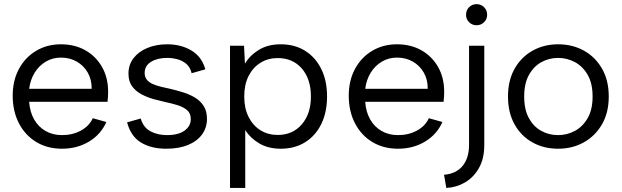

<svg xmlns="http://www.w3.org/2000/svg" viewBox="-20 -725 3059 945"><path d="M285 7Q213.3 7 158.6 -26Q104 -59 73.3 -118Q42.5 -177 42.5 -254.3Q42.5 -328.3 73 -385.3Q103.5 -442.3 157.4 -474.6Q211.3 -507 279.8 -507Q348.2 -507 400.5 -477.3Q452.7 -447.5 482.5 -394.9Q512.2 -342.3 512.2 -273.1Q512.2 -262.3 511.5 -249.7Q510.7 -237.1 509.2 -223.9H123.5Q126.8 -174.8 147.7 -137.7Q168.6 -100.6 204.2 -80.3Q239.9 -60 285 -60Q337.3 -60 378.4 -82.4Q419.4 -104.9 436.7 -143.2L503.5 -124.5Q476.2 -63 417.9 -28Q359.5 7 285 7ZM123.5 -287.9H431.2Q431.7 -332.8 412 -367.5Q392.2 -402.1 357.9 -421.8Q323.6 -441.5 279.8 -441.5Q238.9 -441.5 205.5 -421.7Q172.1 -401.9 150.7 -367.4Q129.3 -333 123.5 -287.9Z M798 7Q724.3 7 674.1 -23.4Q624 -53.8 605.5 -122.8L672.6 -141.7Q685.8 -97.1 721 -78.6Q756.1 -60 801.3 -60Q858.1 -60 888.6 -82.3Q919 -104.6 919 -138.9Q919 -167.5 900.5 -183.2Q881.9 -198.8 852.8 -207.7Q823.6 -216.6 791.8 -223.1Q766.3 -228.8 735.6 -237.3Q704.8 -245.8 676.6 -260.8Q648.3 -275.8 630.3 -300.1Q612.3 -324.3 612.3 -362.6Q612.3 -406.3 637.2 -438.7Q662 -471 705.3 -489Q748.5 -507 803 -507Q870.7 -507 921.9 -476.6Q973 -446.3 990.7 -383.8L923.2 -364.6Q916.2 -394.4 896.9 -410.8Q877.6 -427.2 852.3 -433.6Q827 -440 802.5 -440Q754.6 -440 723.3 -420.7Q692 -401.4 692 -365.8Q692 -346 702.7 -332.8Q713.3 -319.7 731.7 -311.5Q750.1 -303.4 772.5 -298Q795 -292.6 818.5 -287.6Q850 -280.2 882 -270.2Q914 -260.2 940.2 -244.3Q966.5 -228.4 982.6 -203.2Q998.7 -177.9 998.7 -139.4Q998.7 -96.7 974.5 -63.3Q950.2 -30 905.5 -11.5Q860.8 7 798 7Z M1112.1 200V-500H1181.1L1185.6 -411.5Q1209.3 -452.1 1254 -479.6Q1298.6 -507 1362 -507Q1430.7 -507 1481.6 -475.1Q1532.5 -443.3 1561.1 -385.8Q1589.7 -328.3 1589.7 -250Q1589.7 -172.7 1561.5 -114.9Q1533.2 -57 1482 -25Q1430.7 7 1362 7Q1299.9 7 1255.7 -19.4Q1211.5 -45.9 1187.1 -84.5V200ZM1346.3 -60.8Q1420.4 -60.8 1465.3 -112.8Q1510.3 -164.9 1510.3 -250Q1510.3 -336.1 1465.7 -387.7Q1421.1 -439.2 1346.3 -439.2Q1299.7 -439.2 1262.4 -416.3Q1225.1 -393.4 1203.6 -351.1Q1182.1 -308.8 1182.1 -250Q1182.1 -191.9 1203.6 -149.3Q1225.1 -106.6 1262.4 -83.7Q1299.7 -60.8 1346.3 -60.8Z M1939 7Q1867.3 7 1812.6 -26Q1758 -59 1727.3 -118Q1696.5 -177 1696.5 -254.3Q1696.5 -328.3 1727 -385.3Q1757.5 -442.3 1811.4 -474.6Q1865.3 -507 1933.8 -507Q2002.2 -507 2054.5 -477.3Q2106.7 -447.5 2136.5 -394.9Q2166.2 -342.3 2166.2 -273.1Q2166.2 -262.3 2165.5 -249.7Q2164.7 -237.1 2163.2 -223.9H1777.5Q1780.8 -174.8 1801.7 -137.7Q1822.6 -100.6 1858.2 -80.3Q1893.9 -60 1939 -60Q1991.3 -60 2032.4 -82.4Q2073.4 -104.9 2090.7 -143.2L2157.5 -124.5Q2130.2 -63 2071.9 -28Q2013.5 7 1939 7ZM1777.5 -287.9H2085.2Q2085.7 -332.8 2066 -367.5Q2046.2 -402.1 2011.9 -421.8Q1977.6 -441.5 1933.8 -441.5Q1892.9 -441.5 1859.5 -421.7Q1826.1 -401.9 1804.7 -367.4Q1783.3 -333 1777.5 -287.9Z M2176.7 200 2165.5 135.2Q2225.5 130.2 2257.1 91.3Q2288.6 52.4 2288.6 -11.8V-500H2363.6V-11.1Q2363.6 55.9 2337.1 102.3Q2310.6 148.8 2268 173.3Q2225.5 197.7 2176.7 200ZM2325.7 -600.7Q2304 -600.7 2288.9 -615.6Q2273.8 -630.6 2273.8 -651.8Q2273.8 -674.7 2288.9 -689.7Q2304 -704.6 2325.7 -704.6Q2347.4 -704.6 2362.5 -689.7Q2377.6 -674.7 2377.6 -651.8Q2377.6 -630.6 2362.5 -615.6Q2347.4 -600.7 2325.7 -600.7Z M2726.8 7Q2655.8 7 2600.2 -24.4Q2544.5 -55.7 2512.4 -113.2Q2480.3 -170.7 2480.3 -250Q2480.3 -329.3 2512.8 -386.8Q2545.3 -444.3 2601.3 -475.6Q2657.3 -507 2726.8 -507Q2798 -507 2854.2 -475.6Q2910.5 -444.3 2943.3 -386.8Q2976.2 -329.3 2976.2 -250Q2976.2 -170.7 2943 -113.2Q2909.7 -55.7 2853.5 -24.4Q2797.3 7 2726.8 7ZM2726.8 -60Q2770.1 -60 2808.7 -80.3Q2847.4 -100.6 2872.1 -143Q2896.7 -185.4 2896.7 -250Q2896.7 -314.6 2872.5 -356.6Q2848.2 -398.7 2809.5 -419.3Q2770.8 -440 2726.8 -440Q2683 -440 2645 -419.3Q2607.1 -398.7 2583.6 -356.6Q2560 -314.6 2560 -250Q2560 -185.4 2583.2 -143.4Q2606.4 -101.3 2644.3 -80.7Q2682.2 -60 2726.8 -60Z"/></svg>

Font: Envelope Sans Variable
Style: Regular
Weight: 500
Designer: Andreas Rasmussen / Norman Anderson
Foundry: mail.de GmbH
Version: Version 1.150